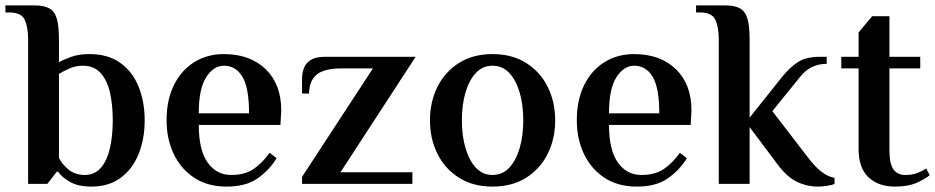

<svg xmlns="http://www.w3.org/2000/svg" viewBox="-39 -680 3458 710"><path d="M299 10Q250 10 219.5 -7.5Q189 -25 176 -45H171L136 0H65V-534Q65 -579 52.5 -606.5Q40 -634 -5 -634H-19V-660H89Q124 -660 143.5 -649Q163 -638 171 -611Q179 -584 179 -534V-450Q199 -461 226.5 -470.5Q254 -480 292 -480Q361 -480 406.5 -447Q452 -414 474 -358.5Q496 -303 496 -235Q496 -167 474 -111.5Q452 -56 408 -23Q364 10 299 10ZM275 -33Q311 -33 334 -59.5Q357 -86 367.5 -132Q378 -178 378 -235Q378 -293 367.5 -338.5Q357 -384 332.5 -410.5Q308 -437 268 -437Q241 -437 218.5 -427Q196 -417 179 -407V-96Q191 -72 215 -52.5Q239 -33 275 -33Z M799 10Q729 10 679.5 -22.5Q630 -55 603.5 -110.5Q577 -166 577 -235Q577 -310 604 -365Q631 -420 679 -450Q727 -480 789 -480Q886 -480 943.5 -424Q1001 -368 1001 -272L998 -218H696Q696 -126 728.5 -79.5Q761 -33 816 -33Q867 -33 899.5 -55.5Q932 -78 958 -115L984 -95Q958 -52 914.5 -21Q871 10 799 10ZM696 -261H882Q882 -355 857.5 -396Q833 -437 789 -437Q751 -437 723.5 -394.5Q696 -352 696 -261Z M1078 0V-26L1340 -427H1223Q1159 -427 1131.5 -403.5Q1104 -380 1104 -334H1078V-390Q1078 -410 1085 -428.5Q1092 -447 1110.5 -458.5Q1129 -470 1163 -470H1498L1220 -43H1486V0Z M1782 10Q1710 10 1658 -23Q1606 -56 1578.5 -111.5Q1551 -167 1551 -235Q1551 -303 1578.5 -358.5Q1606 -414 1658 -447Q1710 -480 1782 -480Q1855 -480 1907 -447Q1959 -414 1986.5 -358.5Q2014 -303 2014 -235Q2014 -167 1986.5 -111.5Q1959 -56 1907 -23Q1855 10 1782 10ZM1782 -33Q1819 -33 1844 -59.5Q1869 -86 1882.5 -132Q1896 -178 1896 -235Q1896 -293 1882.5 -338.5Q1869 -384 1844 -410.5Q1819 -437 1782 -437Q1746 -437 1721 -410.5Q1696 -384 1682.5 -338.5Q1669 -293 1669 -235Q1669 -178 1682.5 -132Q1696 -86 1721 -59.5Q1746 -33 1782 -33Z M2316 10Q2246 10 2196.5 -22.5Q2147 -55 2120.5 -110.5Q2094 -166 2094 -235Q2094 -310 2121 -365Q2148 -420 2196 -450Q2244 -480 2306 -480Q2403 -480 2460.5 -424Q2518 -368 2518 -272L2515 -218H2213Q2213 -126 2245.5 -79.5Q2278 -33 2333 -33Q2384 -33 2416.5 -55.5Q2449 -78 2475 -115L2501 -95Q2475 -52 2431.5 -21Q2388 10 2316 10ZM2213 -261H2399Q2399 -355 2374.5 -396Q2350 -437 2306 -437Q2268 -437 2240.5 -394.5Q2213 -352 2213 -261Z M2986 10Q2945 10 2908.5 -7.5Q2872 -25 2838 -70L2733 -210V0H2619V-534Q2619 -579 2606.5 -606.5Q2594 -634 2549 -634H2535V-660H2643Q2678 -660 2697.5 -649Q2717 -638 2725 -611Q2733 -584 2733 -534V-245L2855 -398Q2883 -432 2912.5 -451Q2942 -470 2993 -470H3018V-444Q2989 -444 2964.5 -432.5Q2940 -421 2920 -396L2817 -269L2947 -100Q2974 -64 2998 -45.5Q3022 -27 3047 -22V0Q3039 4 3021 7Q3003 10 2986 10Z M3271 10Q3209 10 3172.5 -24.5Q3136 -59 3136 -129V-427H3072V-470H3136V-560L3186 -620H3250V-470H3364V-427H3250V-126Q3250 -74 3265 -53.5Q3280 -33 3309 -33Q3335 -33 3354 -40.5Q3373 -48 3386 -57L3399 -32Q3380 -17 3349.5 -3.5Q3319 10 3271 10Z"/></svg>

Font: El Messiri SemiBold
Style: Regular
Weight: 600
Designer: Mohamed Gaber
Foundry: Kief Type Foundry
Version: Version 2.020; ttfautohint (v1.8.3)